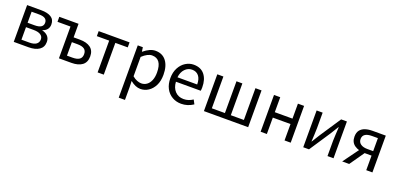

<svg xmlns="http://www.w3.org/2000/svg" viewBox="5 -1496 5468 2663"><g transform="rotate(20 2739.0 -164.0)"><path d="M92 -543H300Q394 -543 447 -510Q500 -477 500 -405Q500 -361 476.5 -331.5Q453 -302 410 -289V-285Q462 -273 493 -240.5Q524 -208 524 -155Q524 -78 466.5 -39Q409 0 310 0H92ZM411 -397Q411 -437 382 -457.5Q353 -478 291 -478H182V-315H285Q411 -315 411 -397ZM434 -161Q434 -203 398 -226.5Q362 -250 294 -250H182V-65H299Q366 -65 400 -90Q434 -115 434 -161Z M759 -469H567V-543H851V-343H942Q1045 -343 1101.5 -300.5Q1158 -258 1158 -173Q1158 -86 1101.5 -43Q1045 0 942 0H759ZM1068 -173Q1068 -224 1035 -248Q1002 -272 932 -272H851V-73H932Q1001 -73 1034.5 -97.5Q1068 -122 1068 -173Z M1330 -469H1148V-543H1604V-469H1421V0H1330Z M1725 -543H1800L1809 -480H1811Q1903 -557 1984 -557Q2087 -557 2143.5 -483Q2200 -409 2200 -280Q2200 -187 2167 -122Q2134 -57 2080.5 -22Q2027 13 1964 13Q1891 13 1814 -50L1817 45V229H1725ZM2105 -279Q2105 -480 1961 -480Q1897 -480 1817 -406V-120Q1851 -91 1885.5 -77.5Q1920 -64 1949 -64Q1994 -64 2029.5 -89.5Q2065 -115 2085 -163.5Q2105 -212 2105 -279Z M2433 -21Q2372 -56 2338.5 -120Q2305 -184 2305 -271Q2305 -358 2339.5 -423Q2374 -488 2430 -522.5Q2486 -557 2548 -557Q2654 -557 2709.5 -487.5Q2765 -418 2765 -302Q2765 -270 2761 -250H2395Q2400 -163 2448.5 -111.5Q2497 -60 2575 -60Q2613 -60 2646 -71Q2679 -82 2711 -103L2743 -42Q2660 13 2565 13Q2491 13 2433 -21ZM2550 -484Q2490 -484 2446 -438Q2402 -392 2394 -315H2685Q2685 -396 2649.5 -440Q2614 -484 2550 -484Z M2899 -543H2989V-74H3182V-543H3269V-74H3462V-543H3552V0H2899Z M3736 -543H3828V-322H4089V-543H4180V0H4089V-242H3828V0H3736Z M4365 -543H4454V-316Q4454 -279 4451 -223Q4448 -167 4447 -147L4445 -116H4449L4521 -232L4727 -543H4812V0H4723V-227Q4723 -276 4727 -323L4733 -428H4728Q4679 -347 4656 -311L4450 0H4365Z M5295 -215H5195Q5104 -215 5043 -256.5Q4982 -298 4982 -382Q4982 -443 5010 -478Q5061 -543 5194 -543H5386V0H5295ZM5295 -473H5210Q5073 -473 5073 -380Q5073 -333 5109.5 -307Q5146 -281 5210 -281H5295ZM5131 -262 5207 -235 5043 0H4940Z"/></g></svg>

Font: Merged Yaku Han JP
Style: Regular
Weight: 400
Designer: Ryoko NISHIZUKA 西塚涼子 (kana, bopomofo & ideographs); Paul D. Hunt (Latin, Greek & Cyrillic); Sandoll Communications 산돌커뮤니
Foundry: Adobe
Version: Version 2.004